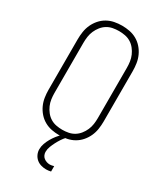

<svg xmlns="http://www.w3.org/2000/svg" viewBox="-235 -831 971 1141"><g transform="rotate(30 250.0 -260.0)"><path d="M250 8Q224 8 198 3Q172 -2 149 -15Q126 -28 108.5 -48Q91 -68 80 -92Q69 -116 65 -142.5Q61 -169 61 -195V-540Q61 -566 65 -592.5Q69 -619 80 -643Q91 -667 108.5 -687Q126 -707 149 -720Q172 -733 198 -738Q224 -743 250 -743Q276 -743 302 -738Q328 -733 351 -720Q374 -707 391.5 -687Q409 -667 420 -643Q431 -619 435 -592.5Q439 -566 439 -540V-195Q439 -169 435 -142.5Q431 -116 420 -92Q409 -68 391.5 -48Q374 -28 351 -15Q328 -2 302 3Q276 8 250 8ZM250 -29Q271 -29 292 -33Q313 -37 331 -48Q349 -59 362.5 -76Q376 -93 384.5 -112.5Q393 -132 396 -153Q399 -174 399 -195V-540Q399 -561 396 -582Q393 -603 384.5 -622.5Q376 -642 362.5 -659Q349 -676 331 -687Q313 -698 292 -702Q271 -706 250 -706Q229 -706 208 -702Q187 -698 169 -687Q151 -676 137.5 -659Q124 -642 115.5 -622.5Q107 -603 104 -582Q101 -561 101 -540V-195Q101 -174 104 -153Q107 -132 115.5 -112.5Q124 -93 137.5 -76Q151 -59 169 -48Q187 -37 208 -33Q229 -29 250 -29ZM284 223Q267 223 249.5 218Q232 213 218.5 201.5Q205 190 197.5 173.5Q190 157 190 139Q190 119 197 99.5Q204 80 214 62.5Q224 45 236.5 29Q249 13 264 -1L272 -8H295V0Q282 14 271.5 30Q261 46 252.5 62.5Q244 79 237 97Q230 115 230 134Q230 145 234.5 155.5Q239 166 248 173Q257 180 267.5 183.5Q278 187 290 187Q296 187 303 185.5Q310 184 317 182V219Q309 221 300.5 222Q292 223 284 223Z"/></g></svg>

Font: Iosevka Curly Extralight
Style: Regular
Weight: 200
Monospace: yes
Designer: Belleve Invis
Foundry: Belleve Invis
Version: Version 22.1.2; ttfautohint (v1.8.4)